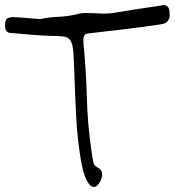

<svg xmlns="http://www.w3.org/2000/svg" viewBox="-20 -743 695 763"><path d="M0 -641.6Q0 -667 12.2 -671.4Q24.4 -675.8 36.1 -674.8Q61.5 -673.8 86.9 -671.4Q112.3 -668.9 138.7 -667Q175.8 -674.8 213.4 -676.3Q251 -677.7 289.1 -687.5Q303.7 -691.4 320.3 -691.4Q336.9 -691.4 354 -690.4Q371.1 -689.5 388.7 -689Q406.2 -688.5 422.9 -690.4Q469.7 -698.2 517.1 -705.6Q564.5 -712.9 611.3 -719.7Q618.2 -720.7 625 -722.2Q631.8 -723.6 638.2 -721.7Q644.5 -719.7 648.9 -713.4Q653.3 -707 654.3 -692.4Q655.3 -677.7 651.9 -668.9Q648.4 -660.2 642.6 -655.3Q636.7 -650.4 628.9 -648.4Q621.1 -646.5 614.3 -645.5Q545.9 -635.7 478 -627.4Q410.2 -619.1 341.8 -611.3Q335 -610.4 329.1 -609.9Q323.2 -609.4 318.8 -606Q314.5 -602.5 312.5 -595.2Q310.5 -587.9 311.5 -573.2Q322.3 -463.9 325.2 -354Q328.1 -244.1 344.7 -134.8Q347.7 -118.2 350.1 -101.6Q352.5 -85 368.2 -77.1Q384.8 -69.3 385.7 -52.7Q386.7 -36.1 377 -19.5Q366.2 0 353.5 0Q341.8 0 332.5 -13.2Q323.2 -26.4 316.9 -43.9Q310.5 -61.5 307.1 -78.6Q303.7 -95.7 301.8 -104.5Q287.1 -191.4 282.7 -279.3Q278.3 -367.2 275.4 -456.1Q273.4 -510.7 271 -539.6Q268.6 -568.4 259.8 -582Q251 -595.7 231.9 -598.1Q212.9 -600.6 178.7 -600.6Q141.6 -601.6 105.5 -605Q69.3 -608.4 32.2 -611.3Q26.4 -611.3 21 -611.8Q15.6 -612.3 10.7 -615.2Q5.9 -618.2 2.9 -624Q0 -629.9 0 -641.6Z"/></svg>

Font: Scriphy
Style: Regular
Weight: 400
Designer: Ala M. Lockhart
Foundry: Ala M. Lockhart
Version: Version 1.0 2021